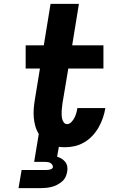

<svg xmlns="http://www.w3.org/2000/svg" viewBox="-20 -755 640 995"><path d="M191 220H76L92 126H207Q213 126 219.5 126Q226 126 232.5 125Q239 124 246 121Q253 118 254 112Q255 105 251 99Q247 93 241 89.5Q235 86 228 85Q221 84 214 84H157L181 -61Q169 -80 163 -101.5Q157 -123 155 -146.5Q153 -170 155 -193.5Q157 -217 161 -241L187 -400H113V-520H207L242 -735H389L354 -520H516V-400H334L304 -221Q303 -211 301.5 -200.5Q300 -190 299.5 -179.5Q299 -169 299.5 -158.5Q300 -148 302.5 -138Q305 -128 311 -120Q317 -112 328 -112Q340 -112 350 -122.5Q360 -133 366 -145Q372 -157 375.5 -169.5Q379 -182 381 -195H526Q522 -170 513.5 -145Q505 -120 492 -96.5Q479 -73 460 -52.5Q441 -32 417.5 -18Q394 -4 368.5 2Q343 8 318 8Q309 8 301 7.5Q293 7 285 6L276 57Q289 61 299.5 67.5Q310 74 318 84Q326 94 328.5 107.5Q331 121 328 135Q326 149 319.5 162.5Q313 176 301 186Q289 196 275.5 203Q262 210 248 213.5Q234 217 219.5 218.5Q205 220 191 220Z"/></svg>

Font: Iosevka Heavy Extended Oblique
Style: Regular
Weight: 900
Width: 7
Italic angle: -9°
Monospace: yes
Designer: Belleve Invis
Foundry: Belleve Invis
Version: Version 32.5.0; ttfautohint (v1.8.4)